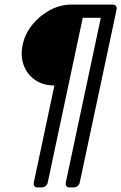

<svg xmlns="http://www.w3.org/2000/svg" viewBox="-20 -720 531 840"><path d="M79 -523Q89 -572 121.5 -612Q154 -652 199 -676Q244 -700 293 -700H472Q482 -700 487 -694Q492 -688 490 -678L329 78Q327 88 319.5 94Q312 100 302 100H285Q275 100 270.5 94Q266 88 268 78L421 -642H342L189 78Q187 88 179.5 94Q172 100 162 100H145Q135 100 130.5 94Q126 88 128 78L218 -346Q169 -346 134 -370Q99 -394 84 -434Q69 -474 79 -523Z"/></svg>

Font: Rubik Light
Style: Italic
Weight: 300
Italic angle: -12°
Designer: Hubert and Fischer
Foundry: Hubert and Fischer
Version: Version 2.300;gftools[0.9.30]